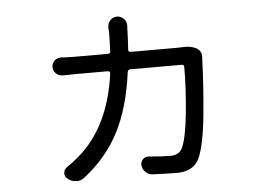

<svg xmlns="http://www.w3.org/2000/svg" viewBox="-49 -677 1097 790"><g transform="rotate(-5 500.0 -282.0)"><path d="M722.7 -464.8Q726.6 -464.8 731.4 -464.8Q754.9 -464.8 774.4 -455.1Q795.9 -443.4 795.9 -419.9Q795.9 -417 795.9 -414.1Q794.9 -407.2 794.9 -402.3Q792 -302.7 779.8 -178.2Q767.6 -53.7 743.2 -1Q718.8 48.8 650.4 48.8Q611.3 48.8 549.8 45.9Q533.2 44.9 521.5 33.2Q509.8 21.5 507.8 4.9Q506.8 -9.8 517.1 -20Q527.3 -30.3 542 -28.3Q595.7 -23.4 630.9 -23.4Q665 -23.4 678.7 -48.8Q698.2 -88.9 708.5 -191.4Q718.8 -293.9 718.8 -383.8Q718.8 -392.6 709 -392.6H497.1Q487.3 -392.6 485.4 -382.8Q465.8 -235.4 414.6 -136.7Q363.3 -38.1 269.5 35.2Q254.9 46.9 236.3 46.9Q235.4 46.9 234.4 45.9Q214.8 45.9 200.2 33.2Q187.5 23.4 189 8.3Q190.4 -6.8 204.1 -15.6Q229.5 -33.2 249 -49.8Q382.8 -161.1 413.1 -383.8Q413.1 -387.7 410.6 -390.1Q408.2 -392.6 404.3 -392.6H271.5Q244.1 -392.6 218.8 -391.6Q202.1 -391.6 190.4 -402.3Q178.7 -413.1 178.7 -429.2Q178.7 -445.3 190.4 -456.1Q202.1 -466.8 218.8 -465.8Q246.1 -463.9 271.5 -463.9H411.1Q420.9 -463.9 420.9 -473.6Q422.9 -519.5 422.9 -548.8L421.9 -573.2Q421.9 -588.9 432.6 -600.6Q443.4 -613.3 460.9 -613.3Q477.5 -613.3 489.3 -600.6Q500 -588.9 500 -573.2Q500 -572.3 499 -560.5Q499 -554.7 499 -551.8Q497.1 -500 495.1 -473.6Q494.1 -469.7 497.1 -466.8Q500 -463.9 503.9 -463.9H699.2Q710.9 -463.9 722.7 -464.8Z"/></g></svg>

Font: Gen Jyuu GothicX Regular
Style: Regular
Weight: 400
Designer: [Source Han Sans]
Ryoko NISHIZUKA  (kana & ideographs); Paul D. Hunt (Latin, Greek & Cyrillic); Wenlong ZHANG  (bopomofo
Version: Version 1.002.20150607